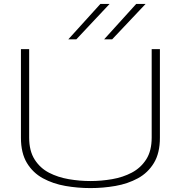

<svg xmlns="http://www.w3.org/2000/svg" viewBox="-20 -951 924 981"><path d="M87 -247V-700H129V-248Q129 -180 157 -136Q185 -92 230.5 -68.5Q276 -45 331.5 -35.5Q387 -26 442 -26Q497 -26 552.5 -35.5Q608 -45 653.5 -69Q699 -93 727 -136.5Q755 -180 755 -248V-700H797V-247Q797 -169 766.5 -118.5Q736 -68 684.5 -40Q633 -12 570 -1Q507 10 442 10Q377 10 314 -1Q251 -12 199.5 -40Q148 -68 117.5 -118.5Q87 -169 87 -247ZM512 -750 676 -931H724L553 -750ZM329 -750 493 -931H540L370 -750Z"/></svg>

Font: Georama Extended ExtraLight
Style: Regular
Weight: 200
Width: 7
Designer: Jean-Baptiste Levee
Foundry: Production Type
Version: Version 1.000